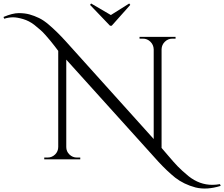

<svg xmlns="http://www.w3.org/2000/svg" viewBox="-208 -911 1282 1098"><path d="M431 -764H421L307 -883L313 -891L426 -825L531 -891L537 -883ZM1054 152Q974 177 910 161Q843 143 794 105Q747 67 698 14L171 -570V-70Q171 -45 189 -27.5Q207 -10 232 -10H251V0H45V-10H64Q89 -10 107 -27.5Q125 -45 125 -71V-620Q120 -627 105 -646.5Q90 -666 80 -678Q70 -690 53 -709.5Q36 -729 21.5 -741Q7 -753 -12 -769Q-42 -792 -76 -802Q-110 -812 -133.5 -812Q-157 -812 -184 -804L-188 -814Q-136 -836 -101 -836Q-66 -836 -39 -828.5Q-12 -821 15 -808Q42 -795 71 -770Q117 -731 167 -676L671 -116V-629Q670 -655 652 -672.5Q634 -690 609 -690H590V-700H796V-690H778Q753 -690 735 -672.5Q717 -655 716 -630V-65Q726 -54 755.5 -19Q785 16 808 40Q831 64 871 97Q933 146 1006 146Q1027 146 1050 142Z"/></svg>

Font: Cinzel Decorative
Style: Regular
Weight: 400
Designer: Natanael Gama
Version: Version 1.001;PS 001.001;hotconv 1.0.56;makeotf.lib2.0.21325